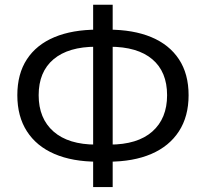

<svg xmlns="http://www.w3.org/2000/svg" viewBox="-20 -766 858 800"><path d="M386.7 -92.3Q281.8 -92.3 206.8 -124.6Q131.9 -156.9 92.1 -219Q52.2 -281 52.2 -369.3Q52.2 -458.1 92.1 -519Q131.9 -579.9 206.8 -611.2Q281.8 -642.5 386.7 -642.5H430.9Q535.6 -642.5 610.6 -611.2Q685.5 -579.9 725.6 -519Q765.8 -458.1 765.8 -369.3Q765.8 -281 725.6 -219Q685.5 -156.9 610.6 -124.6Q535.6 -92.3 430.9 -92.3ZM380.6 -163.5H436.4Q553 -163.5 614.6 -217.9Q676.2 -272.3 676.2 -369.3Q676.2 -466.9 614.6 -519.1Q553 -571.3 436.4 -571.3H380.6Q265 -571.3 203.1 -519.1Q141.1 -466.9 141.1 -369.3Q141.1 -272.3 203.1 -217.9Q265 -163.5 380.6 -163.5ZM368.1 13.4V-746.4H449.5V13.4Z"/></svg>

Font: Noto Sans HK Thin
Style: Regular
Weight: 100
Designer: Ryoko NISHIZUKA 西塚涼子 (kana, bopomofo & ideographs); Paul D. Hunt (Latin, Greek & Cyrillic); Sandoll Communications 산돌커뮤니
Foundry: Adobe
Version: Version 2.004-H2;hotconv 1.0.118;makeotfexe 2.5.65603